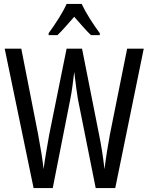

<svg xmlns="http://www.w3.org/2000/svg" viewBox="-20 -963 759 983"><path d="M716 -714 570 0H470L379 -455Q376 -473 371 -508.5Q366 -544 360 -595Q356 -563 351.5 -526.5Q347 -490 340 -456L250 0H152L4 -714H89L175 -276Q185 -223 192.5 -176Q200 -129 203 -97Q209 -141 217 -187.5Q225 -234 232 -274L321 -714H400L487 -275Q495 -236 502 -192.5Q509 -149 515 -97Q521 -146 528.5 -192Q536 -238 543 -276L631 -714ZM398 -943Q414 -909 440 -867.5Q466 -826 491 -793V-783H446Q425 -803 404 -827Q383 -851 360 -877Q337 -851 314.5 -825.5Q292 -800 274 -783H229V-793Q256 -830 281.5 -870.5Q307 -911 321 -943Z"/></svg>

Font: Noto Sans Gurmukhi ExtraCondensed
Style: Regular
Weight: 400
Width: 2
Designer: Jelle Bosma - Monotype Design Team
Foundry: Monotype Imaging Inc.
Version: Version 2.004; ttfautohint (v1.8.4.7-5d5b)